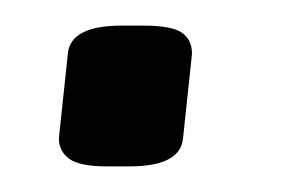

<svg xmlns="http://www.w3.org/2000/svg" viewBox="-20 -128 238 150"><path d="M92 -108Q114 -108 122 -102.5Q130 -97 130 -86L123 -20Q121 2 81 2H64Q42 2 34 -4Q26 -10 26 -20L33 -86Q35 -108 75 -108Z"/></svg>

Font: Asap
Style: Italic
Weight: 400
Italic angle: -6°
Designer: Pablo Cosgaya
Foundry: Omnibus-Type
Version: Version 3.001; ttfautohint (v1.8.3)